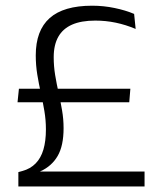

<svg xmlns="http://www.w3.org/2000/svg" viewBox="-20 -670 575 690"><path d="M43 -302.5 48 -351H448.5L444.5 -302.5ZM123 -53.5H499.5V0H46V-51.5L60.5 -55.5Q89.5 -63.5 108.2 -82.8Q127 -102 136 -132.5Q145 -163 145 -205Q145 -238.5 139.5 -271Q134 -303.5 126.8 -336Q119.5 -368.5 114 -402Q108.5 -435.5 108.5 -471Q108.5 -560.5 158.5 -605Q208.5 -649.5 311 -649.5Q352.5 -649.5 392 -641.2Q431.5 -633 462 -620L467.5 -566Q432 -581 396 -588.5Q360 -596 322.5 -596Q272 -596 239 -581.5Q206 -567 189.5 -537.8Q173 -508.5 173 -464.5Q173 -432 178.2 -400.2Q183.5 -368.5 190.5 -337Q197.5 -305.5 203 -273.8Q208.5 -242 208.5 -209.5Q208.5 -146 187.2 -109.5Q166 -73 125.5 -54.5Z"/></svg>

Font: Anek Telugu Medium Light
Style: Regular
Weight: 300
Version: Version 1.003